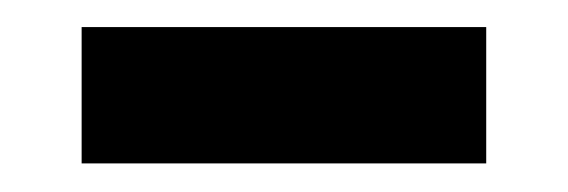

<svg xmlns="http://www.w3.org/2000/svg" viewBox="-20 -338 411 139"><path d="M39.1 -318.4H332V-219.7H39.1Z"/></svg>

Font: Reddit Sans Vanilla SemiBold
Style: Regular
Weight: 600
Designer: Stephen Hutchings
Foundry: Reddit
Version: Version 1.013